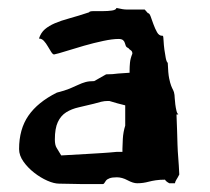

<svg xmlns="http://www.w3.org/2000/svg" viewBox="-20 -455 528 483"><path d="M78 -358Q85 -358 90.5 -352Q96 -346 100.5 -338Q105 -330 109 -324Q113 -318 116 -318Q126 -320 146.5 -326.5Q167 -333 191.5 -340Q216 -347 239.5 -352Q263 -357 278 -357Q286 -357 289.5 -354Q293 -351 294 -347Q295 -343 296.5 -339.5Q298 -336 303 -334Q305 -331 309 -328.5Q313 -326 313 -320Q308 -308 307 -297.5Q306 -287 306 -278V-272L277 -270Q270 -269 263 -268.5Q256 -268 247 -268L217 -251Q204 -251 195 -248.5Q186 -246 176.5 -241.5Q167 -237 155 -232Q143 -227 123 -222Q75 -198 51.5 -164Q28 -130 28 -80Q28 -64 39 -48.5Q50 -33 66 -20.5Q82 -8 99 -0.5Q116 7 129 7Q144 7 157 7.5Q170 8 183 8H238H239Q241 8 242.5 5.5Q244 3 246.5 -0.5Q249 -4 255.5 -6.5Q262 -9 274 -9Q287 -9 301 -1.5Q315 6 325 6Q333 6 340 5Q347 4 354.5 2Q362 0 372 -1.5Q382 -3 395 -3Q398 2 406 6H420Q421 1 424 -3.5Q427 -8 431 -16Q430 -39 428.5 -57Q427 -75 426.5 -91.5Q426 -108 425.5 -126Q425 -144 424 -167H427Q428 -168 429 -168Q426 -168 424 -176Q422 -184 421 -192.5Q420 -201 419.5 -208.5Q419 -216 419 -216Q418 -224 415.5 -228.5Q413 -233 410.5 -239.5Q408 -246 405.5 -258Q403 -270 402 -297Q399 -299 397 -309Q395 -319 393.5 -330.5Q392 -342 391.5 -352.5Q391 -363 390 -365H388Q380 -365 375 -374Q370 -383 366 -394Q362 -405 359 -413.5Q356 -422 352 -422Q350 -424 348 -426.5Q346 -429 344 -431H328Q318 -431 311.5 -431Q305 -431 299.5 -431Q294 -431 288 -432Q282 -433 273 -435Q272 -430 261.5 -428.5Q251 -427 238.5 -427Q226 -427 215.5 -427Q205 -427 204 -424Q177 -415 155 -409Q133 -403 118 -396.5Q103 -390 93 -381.5Q83 -373 78 -358ZM295 -190V-139Q290 -123 289 -106Q288 -89 288 -81V-73H274Q254 -71 237 -70Q220 -69 204 -68L134 -64Q127 -76 122.5 -83Q118 -90 118 -104Q118 -132 125.5 -148Q133 -164 146.5 -172.5Q160 -181 178 -185Q196 -189 216 -194Q226 -197 234.5 -199Q243 -201 251 -201H255Q265 -198 275.5 -195Q286 -192 295 -190Z"/></svg>

Font: Dokdo
Style: Regular
Weight: 400
Version: Version 2.00